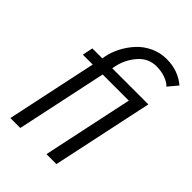

<svg xmlns="http://www.w3.org/2000/svg" viewBox="-217 -837 933 933"><g transform="rotate(45 250.0 -370.0)"><path d="M129.9 -466.8H62L73.2 -521H142.1L144 -535.2Q151.4 -572.8 169.9 -608.4Q188.5 -644 215.8 -673.8Q243.2 -703.6 282.2 -721.9Q321.3 -740.2 365.2 -740.2Q444.3 -740.2 500 -692.9L459 -644Q444.8 -659.7 417 -669.9Q389.2 -680.2 356 -680.2Q300.3 -680.2 262.7 -637.2Q225.1 -594.2 212.9 -537.1L210 -521H458L347.2 0H278.8L377.9 -466.8H198.2L99.1 0H30.8Z"/></g></svg>

Font: Rawline
Style: Italic
Weight: 400
Italic angle: -12°
Designer: Matt McInerney, Pablo Impallari, Rodrigo Fuenzalida
Foundry: Matt McInerney, Pablo Impallari, Rodrigo Fuenzalida
Version: Version 4.020;PS 004.020;hotconv 1.0.88;makeotf.lib2.5.64775